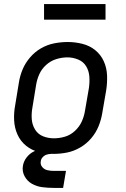

<svg xmlns="http://www.w3.org/2000/svg" viewBox="-20 -743 616 937"><path d="M241 8Q274 8 307 1.5Q340 -5 371 -23Q402 -41 425 -68Q448 -95 461 -127Q474 -159 479 -191L498 -301Q504 -338 502.5 -375Q501 -412 486.5 -444Q472 -476 445 -498Q418 -520 382.5 -529Q347 -538 310 -538Q278 -538 244.5 -531.5Q211 -525 180.5 -507.5Q150 -490 126.5 -462.5Q103 -435 90 -403.5Q77 -372 72 -339L54 -229Q47 -192 49 -155Q51 -118 65.5 -86Q80 -54 107 -32Q134 -10 169 -1Q204 8 241 8ZM243 -68Q215 -68 190 -78Q165 -88 151 -111Q137 -134 135 -161.5Q133 -189 138 -217L156 -327Q160 -354 171.5 -380Q183 -406 205 -426Q227 -446 254.5 -454.5Q282 -463 309 -463Q336 -463 361.5 -452.5Q387 -442 400.5 -419.5Q414 -397 416 -369.5Q418 -342 414 -314L395 -204Q391 -177 379.5 -151Q368 -125 346 -104.5Q324 -84 297 -76Q270 -68 243 -68ZM242 174H288L302 91H242Q226 91 211 87.5Q196 84 186 72Q176 60 179 44Q180 33 188.5 24Q197 15 208 11.5Q219 8 230 8V-22Q209 -22 187.5 -18Q166 -14 145.5 -4Q125 6 110.5 24.5Q96 43 92 65Q87 93 100 117Q113 141 136 154Q159 167 186.5 170.5Q214 174 242 174ZM195 -647H495V-723H195Z"/></svg>

Font: Iosevka Sparkle Oblique
Style: Regular
Weight: 400
Italic angle: -9°
Designer: Belleve Invis
Foundry: Belleve Invis
Version: Version 4.5.0; ttfautohint (v1.8.3)